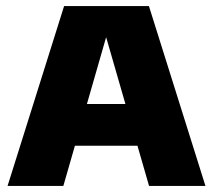

<svg xmlns="http://www.w3.org/2000/svg" viewBox="-20 -615 704 635"><path d="M5 0 192 -595H472.5L659.5 0H473L322.5 -521.5H339.5L189.5 0ZM164 -133 203.5 -271H459.5L499 -133Z"/></svg>

Font: Encode Sans SC Condensed Thin ExtraBold
Style: Regular
Weight: 800
Version: Version 3.002